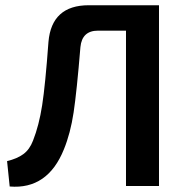

<svg xmlns="http://www.w3.org/2000/svg" viewBox="-20 -710 705 733"><path d="M587 -690V0H461V-593H354Q293 -593 287 -530Q273 -360 261 -280.5Q249 -201 224 -140Q162 14 17 2L7 -95Q45 -104 69 -121.5Q93 -139 106 -173Q129 -231 141 -308.5Q153 -386 165 -550Q177 -690 319 -690Z"/></svg>

Font: Exo 2.0 Semi Bold
Style: Regular
Weight: 600
Designer: Natanael Gama
Version: Version 1.001;PS 001.001;hotconv 1.0.70;makeotf.lib2.5.58329